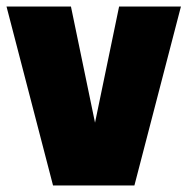

<svg xmlns="http://www.w3.org/2000/svg" viewBox="-25 -570 576 590"><path d="M138 0 -5 -550H193L267 -193L341 -550H531L388 0Z"/></svg>

Font: Encode Sans Condensed Condensed Black
Style: Regular
Weight: 900
Width: 3
Designer: Multiple Designers
Foundry: Impallari Type
Version: Version 3.000; ttfautohint (v1.8.3) -l 8 -r 50 -G 200 -x 14 